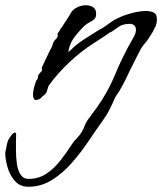

<svg xmlns="http://www.w3.org/2000/svg" viewBox="-120 -382 619 733"><path d="M-11 331Q-44 331 -63.5 308.5Q-83 286 -91.5 255.5Q-100 225 -100 201Q-95 178 -92.5 164.5Q-90 151 -74 131Q-67 124 -63 124Q-58 124 -58.5 134Q-59 144 -59 156Q-59 171 -59 195Q-59 219 -55.5 243.5Q-52 268 -41.5 284.5Q-31 301 -11 301Q27 301 56.5 281.5Q86 262 110 231.5Q134 201 155 168Q163 156 173 146Q183 136 190 125Q198 113 202.5 100Q207 87 214 77Q232 53 250.5 27.5Q269 2 289 -34Q309 -70 331 -125Q336 -136 346 -157Q356 -178 368 -200.5Q380 -223 389 -238Q399 -255 399 -268Q399 -280 392 -285.5Q385 -291 376 -291Q371 -291 361.5 -290Q352 -289 343 -285Q339 -284 329.5 -277Q320 -270 311 -264Q302 -258 299 -258Q292 -253 286 -248.5Q280 -244 270 -238L239 -218Q189 -186 144.5 -144Q100 -102 68 -58Q64 -53 62 -44Q60 -35 57 -29Q53 -22 49 -19.5Q45 -17 43 -15Q35 -5 27.5 -2.5Q20 0 15 0Q6 -3 6 -21Q6 -32 9.5 -46Q13 -60 20 -79V-76Q22 -76 24 -83Q26 -90 25 -91Q26 -97 33.5 -104.5Q41 -112 40 -113V-114Q42 -118 40 -119Q38 -120 41 -127Q52 -150 61 -169.5Q70 -189 79 -205Q79 -205 81 -212Q83 -219 86 -225V-223Q87 -227 91 -230.5Q95 -234 96 -235Q101 -244 101 -248Q101 -250 100 -250Q99 -250 99 -251Q99 -252 101 -255.5Q103 -259 109 -267H108Q112 -272 120.5 -285Q129 -298 137.5 -311Q146 -324 148 -328Q156 -345 173.5 -353.5Q191 -362 208 -362Q224 -362 235.5 -354.5Q247 -347 247 -330Q247 -314 239.5 -308Q232 -302 219.5 -295.5Q207 -289 192 -273Q163 -242 153 -222.5Q143 -203 141 -182Q145 -187 150 -191Q171 -212 197.5 -229.5Q224 -247 265 -272H267Q268 -272 280.5 -281Q293 -290 306.5 -299.5Q320 -309 323 -309Q323 -309 335 -315Q347 -321 360 -325Q404 -340 436 -340Q459 -340 470 -332Q479 -326 479 -308Q479 -295 473 -278V-280Q472 -280 469 -272.5Q466 -265 463 -260Q461 -257 456 -249Q451 -241 450 -239V-240Q444 -229 439 -223.5Q434 -218 427 -209Q417 -196 402.5 -166Q388 -136 374 -109Q365 -89 350.5 -61Q336 -33 320 -11Q310 13 298 36.5Q286 60 269 83Q246 115 217.5 157.5Q189 200 154.5 239.5Q120 279 78.5 305Q37 331 -11 331Z"/></svg>

Font: Vujahday Script
Style: Regular
Weight: 400
Designer: Robert E. Leuschke
Foundry: Robert E. Leuschke
Version: Version 1.010; ttfautohint (v1.8.3)